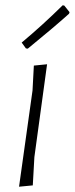

<svg xmlns="http://www.w3.org/2000/svg" viewBox="-20 -702 283 726"><path d="M217 -682 223 -681 243 -656 241 -650Q183 -598 85 -518L78 -519L62 -541Q141 -607 217 -682ZM158 -459 110 -108 104 -1 52 4 103 -360 108 -454Z"/></svg>

Font: Alegreya Sans Light
Style: Italic
Weight: 300
Italic angle: -7°
Designer: Juan Pablo del Peral
Foundry: Huerta Tipografica
Version: Version 2.007